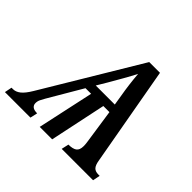

<svg xmlns="http://www.w3.org/2000/svg" viewBox="-226 -913 1112 1112"><g transform="rotate(45 330.0 -357.0)"><path d="M-59 0 -50 -45H-38Q-15 -45 7 -62.5Q29 -80 54 -122L409 -714H497L606 -104Q611 -72 623.5 -58.5Q636 -45 661 -45H672L663 0H406L416 -45Q451 -45 468 -57Q485 -69 485 -101Q485 -108 484.5 -114.5Q484 -121 483 -129L451 -346H401L328 0H226L301 -346H255L133 -138Q125 -124 118 -110Q111 -96 111 -80Q111 -64 122.5 -54.5Q134 -45 160 -45L150 0ZM286 -399H442L432 -461Q425 -501 420 -541Q415 -581 412 -620Q394 -585 371 -544.5Q348 -504 323 -461Z"/></g></svg>

Font: Noto Serif Medium
Style: Italic
Weight: 500
Italic angle: -12°
Designer: Monotype Design Team
Foundry: Monotype Imaging Inc.
Version: Version 2.014; ttfautohint (v1.8.4.7-5d5b)